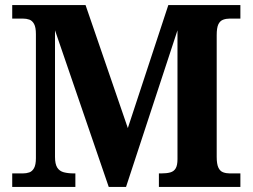

<svg xmlns="http://www.w3.org/2000/svg" viewBox="-20 -734 992 754"><path d="M28 0V-53H70Q83.7 -53 95.2 -57Q106.7 -61.1 113.8 -74Q121 -87 121 -113V-600Q121 -626.9 113.8 -639.9Q106.7 -652.9 95.2 -657Q83.7 -661 70 -661H28V-714H316L482 -231L641 -714H924V-661H882Q868.1 -661 856 -656.5Q844 -652 837.5 -638.5Q831 -624.9 831 -596V-118Q831 -90 837.5 -76Q844 -62 856 -57.5Q868.1 -53 882 -53H924V0H604V-53H614Q635 -53 649 -57Q663 -61 670 -73Q677 -85 677 -109V-615L475 0H407L196 -615V-118Q196 -90 204.7 -76Q213.5 -62 230.4 -57.5Q247.4 -53 270 -53H276V0Z"/></svg>

Font: Noto Serif Tamil
Style: Italic
Weight: 400
Italic angle: -12°
Designer: Indian Type Foundry, Tom Grace, and the Monotype Design Team
Foundry: Monotype Imaging Inc.
Version: Version 2.003